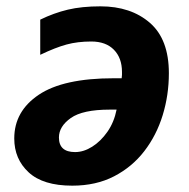

<svg xmlns="http://www.w3.org/2000/svg" viewBox="-20 -576 597 606"><path d="M208 10Q116 10 70.5 -32Q25 -74 25 -139Q25 -225 102.5 -277Q180 -329 339 -329H364Q365 -335 365 -339.5Q365 -344 365 -349Q365 -393 339.5 -419Q314 -445 268 -445Q225 -445 190 -435.5Q155 -426 107 -403V-514Q150 -535 194 -545.5Q238 -556 297 -556Q393 -556 453 -504Q513 -452 513 -345Q513 -276 493.5 -212.5Q474 -149 435.5 -99Q397 -49 340 -19.5Q283 10 208 10ZM217 -96Q244 -96 271 -113Q298 -130 319 -160Q340 -190 348 -230H326Q241 -230 203.5 -203.5Q166 -177 166 -142Q166 -96 217 -96Z"/></svg>

Font: BC Sans
Style: Bold Italic
Weight: 700
Italic angle: -12°
Designer: Monotype Design Team
Province of B.C.
Foundry: Monotype Imaging Inc.
Version: Version 2.000;GOOG;noto-source:20170915:90ef993387c0